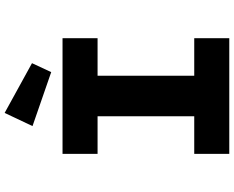

<svg xmlns="http://www.w3.org/2000/svg" viewBox="-108 -874 983 806"><g transform="rotate(-90 383.0 -471.5)"><path d="M139.7 0V-147.1H297.5V-552.9H139.7V-700H625.2V-552.9H467.5V-147.1H625.2V0ZM482.8 -747.5 256.2 -826 311.5 -943 520.3 -828.2Z"/></g></svg>

Font: Lexend Giga
Style: Regular
Weight: 400
Designer: Bonnie Shaver-Troup, Thomas Jockin
Foundry: Lexend
Version: Version 1.007